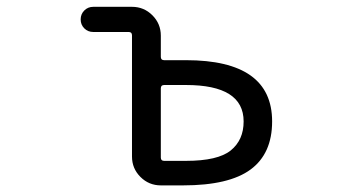

<svg xmlns="http://www.w3.org/2000/svg" viewBox="-20 -567 1040 566"><path d="M463.9 -316.4Q454.1 -316.4 454.1 -306.6V-102.5Q454.1 -92.8 463.9 -92.8H528.3Q622.1 -92.8 660.2 -123.5Q698.2 -154.3 698.2 -209Q698.2 -316.4 528.3 -316.4ZM369.1 -462.9Q369.1 -472.7 359.4 -472.7H254.9Q239.3 -472.7 228.5 -483.4Q217.8 -494.1 217.8 -509.8Q217.8 -525.4 228.5 -536.1Q239.3 -546.9 254.9 -546.9H369.1Q404.3 -546.9 429.2 -522Q454.1 -497.1 454.1 -461.9V-399.4Q454.1 -389.6 463.9 -389.6H528.3Q782.2 -389.6 782.2 -209Q782.2 -114.3 718.8 -67.4Q655.3 -20.5 519.5 -20.5H454.1Q418.9 -20.5 394 -45.4Q369.1 -70.3 369.1 -105.5Z"/></svg>

Font: Rounded-X Mgen+ 1mn regular
Style: Regular
Weight: 400
Designer: [Source Han Sans]
Ryoko NISHIZUKA  (kana & ideographs); Paul D. Hunt (Latin, Greek & Cyrillic); Wenlong ZHANG  (bopomofo
Version: Version 1.059.20150602